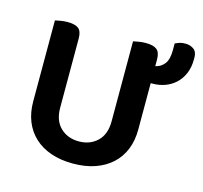

<svg xmlns="http://www.w3.org/2000/svg" viewBox="-99 -770 945 895"><g transform="rotate(15 373.0 -322.0)"><path d="M580 -440V-216Q580 -163 563 -120.5Q546 -78 513 -47.5Q480 -17 433 -0.5Q386 16 326 16Q266 16 219 -0.5Q172 -17 139.5 -47.5Q107 -78 90 -120.5Q73 -163 73 -216V-607Q81 -609 98.5 -612Q116 -615 133 -615Q169 -615 185.5 -602Q202 -589 202 -554V-221Q202 -158 237 -124.5Q272 -91 326 -91Q380 -91 415 -124.5Q450 -158 450 -221V-607Q459 -609 476 -612Q493 -615 510 -615Q546 -615 563 -602Q580 -589 580 -554V-522Q606 -527 623 -548.5Q640 -570 640 -614V-648Q651 -653 662 -656.5Q673 -660 689 -660Q712 -660 729 -648Q746 -636 746 -608V-599Q746 -560 733 -530Q720 -500 698 -480Q676 -460 648 -450Q620 -440 589 -440Z"/></g></svg>

Font: Baloo Bhai 2 SemiBold
Style: Regular
Weight: 600
Designer: Supriya Tembe, Noopur Datye and Ek Type
Foundry: Ek Type
Version: Version 1.640;PS 1.000;hotconv 16.6.51;makeotf.lib2.5.65220;